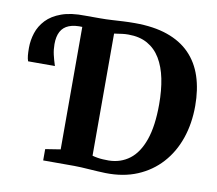

<svg xmlns="http://www.w3.org/2000/svg" viewBox="-82 -847 1078 952"><g transform="rotate(10 457.0 -371.0)"><path d="M507 8Q488 7.5 466.8 6.2Q445.5 5 424.2 3.5Q403 2 383.8 1Q364.5 0 349.5 0H192.5V-57L268.5 -69V-743H347.5Q380 -743 408 -744.8Q436 -746.5 463.8 -748Q491.5 -749.5 522.5 -749.5Q617.5 -749.5 686.5 -725.5Q755.5 -701.5 800.2 -655.8Q845 -610 866.5 -544.5Q888 -479 888 -397Q888 -308 862.2 -233.2Q836.5 -158.5 787 -103.8Q737.5 -49 667.2 -19.5Q597 10 507 8ZM512.5 -56Q572.5 -57 617 -90.8Q661.5 -124.5 686 -194.5Q710.5 -264.5 710.5 -373.5Q710.5 -444.5 698.8 -502.2Q687 -560 662 -601.5Q637 -643 597.2 -665.5Q557.5 -688 501 -688Q484 -688 470.5 -686.2Q457 -684.5 446.8 -682.8Q436.5 -681 429.5 -680.5V-65.5Q442 -62 455.5 -59.8Q469 -57.5 483.2 -56.8Q497.5 -56 512.5 -56ZM33.5 -471Q29 -483.5 27.5 -499.5Q26 -515.5 26 -538Q26 -576 38 -613Q50 -650 78.2 -680Q106.5 -710 154.2 -727.2Q202 -744.5 273 -743L278.5 -714.5L273 -685.5Q229.5 -688 201.8 -677Q174 -666 160.8 -641.2Q147.5 -616.5 147.5 -578Q147.5 -551 153.2 -525.5Q159 -500 168.5 -471Z"/></g></svg>

Font: Merriweather 36pt ExtraBold
Style: Regular
Weight: 800
Designer: Eben Sorkin
Foundry: Eben Sorkin
Version: Version 2.100